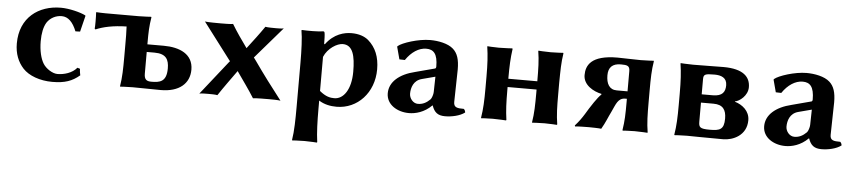

<svg xmlns="http://www.w3.org/2000/svg" viewBox="-41 -679 5129 1155"><g transform="rotate(5 2523.0 -102.0)"><path d="M297 -389C336 -389 365 -360 387 -305L415 -306L439 -403L437 -406C406 -422 338 -439 288 -439C154 -439 42 -359 42 -202C42 -140 62 -91 96 -54C132 -15 199 10 274 10C350 10 394 -6 439 -44C437 -54 434 -67 434 -83L418 -88C390 -54 341 -40 301 -40C272 -40 232 -65 214 -94C196 -123 184 -171 184 -228C184 -276 192 -314 208 -341C228 -372 262 -389 297 -389Z M691 -361C693 -327 693 -292 693 -250V-179C693 -105 692 -54 683 0L684 3C684 3 724 0 759 0C825 0 863 2 929 2C1040 2 1102 -52 1102 -136C1102 -230 1020 -265 924 -265H825V-268C825 -343 826 -372 835 -429L833 -432C833 -432 793 -429 759 -429H558C539 -429 518 -430 503 -431L501 -429C503 -403 503 -345 501 -331L506 -327C550 -346 609 -359 691 -361ZM960 -131C960 -49 918 -43 868 -43C839 -43 825 -53 825 -88V-219H872C943 -219 960 -184 960 -131Z M1329 -207 1325 -203 1162 3C1172 0 1207 0 1217 0C1227 0 1261 0 1271 3C1306 -50 1343 -100 1380 -152C1416 -100 1453 -50 1486 3C1501 0 1566 0 1582 0C1597 0 1637 0 1652 3C1593 -73 1537 -147 1484 -223L1470 -242L1634 -432C1623 -429 1599 -429 1589 -429C1578 -429 1534 -429 1523 -432C1491 -385 1456 -340 1421 -294C1388 -340 1356 -385 1328 -432C1311 -429 1272 -429 1255 -429C1239 -429 1174 -429 1158 -432L1324 -213Z M1888 -358 1884 -361C1884 -384 1883 -417 1881 -425C1880 -432 1878 -435 1872 -435C1843 -430 1778 -430 1743 -432L1741 -429C1749 -386 1752 -310 1752 -235V32C1752 106 1751 178 1742 232L1743 235C1743 235 1782 232 1817 232C1851 232 1892 235 1892 235L1894 232C1886 175 1884 107 1884 32V-18C1917 3 1954 10 1991 10C2117 10 2215 -94 2215 -235C2215 -310 2192 -366 2145 -407C2121 -427 2087 -439 2043 -439C2000 -439 1937 -425 1888 -358ZM1884 -282C1906 -335 1962 -369 1996 -369C2057 -369 2073 -305 2073 -208C2073 -102 2029 -40 1973 -40C1948 -40 1921 -45 1884 -76Z M2694 -80C2694 -109 2698 -266 2698 -277C2698 -337 2686 -374 2658 -399C2626 -428 2566 -439 2518 -439C2446 -439 2350 -407 2326 -386L2323 -382L2343 -307L2376 -306C2410 -356 2454 -385 2499 -385C2543 -385 2568 -360 2568 -283C2568 -276 2565 -272 2562 -271L2445 -240C2349 -217 2291 -166 2291 -98C2291 -29 2358 10 2428 10C2467 10 2520 -3 2565 -48H2567C2581 -7 2603 10 2646 10C2685 10 2735 0 2765 -23C2764 -32 2761 -39 2755 -44C2715 -44 2694 -47 2694 -80ZM2568 -222 2566 -129C2566 -116 2558 -91 2551 -84C2528 -61 2505 -50 2477 -50C2447 -50 2425 -80 2425 -107C2425 -143 2438 -188 2488 -201Z M3313 -250C3314 -325 3314 -372 3323 -429L3321 -432C3321 -432 3281 -429 3247 -429C3212 -429 3172 -432 3172 -432L3171 -429C3180 -375 3181 -321 3181 -250V-248H3006V-249C3006 -325 3008 -372 3016 -429L3014 -432C3014 -432 2967 -429 2933 -429C2898 -429 2864 -432 2864 -432L2863 -429C2871 -376 2874 -325 2874 -249V-180C2874 -105 2872 -54 2863 0L2864 3C2864 3 2898 0 2933 0C2967 0 3014 3 3014 3L3016 0C3008 -57 3006 -104 3006 -180V-198H3181V-179C3181 -105 3180 -54 3171 0L3172 3C3172 3 3212 0 3247 0C3281 0 3321 3 3321 3L3323 0C3314 -57 3313 -104 3313 -179Z M3572 -202C3560 -191 3547 -174 3531 -151C3491 -94 3478 -57 3429 -3L3431 3C3438 1 3498 0 3513 0C3528 0 3576 1 3589 3C3613 -38 3624 -70 3641 -104C3664 -152 3673 -190 3718 -190H3727V-169C3727 -95 3726 -57 3717 0L3719 3C3719 3 3756 0 3790 0C3825 0 3868 3 3868 3L3869 0C3860 -54 3859 -108 3859 -178V-251C3859 -324 3860 -375 3869 -429L3868 -432C3868 -432 3825 -429 3790 -429C3735 -429 3687 -432 3650 -432C3489 -432 3461 -368 3461 -310C3461 -250 3523 -216 3572 -206ZM3727 -235H3662C3616 -235 3598 -271 3598 -321C3598 -368 3622 -393 3673 -393C3712 -393 3727 -389 3727 -357Z M4106 0C4139 0 4202 2 4325 2C4384 2 4466 -33 4466 -125C4466 -181 4421 -216 4376 -229V-231C4403 -235 4452 -272 4452 -323C4452 -384 4411 -431 4289 -431C4251 -431 4177 -429 4106 -429C4071 -429 4031 -432 4031 -432L4030 -429C4038 -376 4041 -325 4041 -249V-180C4041 -105 4039 -54 4030 0L4031 3C4031 3 4071 0 4106 0ZM4173 -206H4249C4306 -206 4326 -175 4326 -123C4326 -56 4300 -48 4240 -48C4179 -48 4173 -57 4173 -93ZM4173 -256V-347C4173 -377 4182 -381 4240 -381C4279 -381 4315 -369 4315 -323C4315 -283 4298 -256 4240 -256Z M4967 -80C4967 -109 4971 -266 4971 -277C4971 -337 4959 -374 4931 -399C4899 -428 4839 -439 4791 -439C4719 -439 4623 -407 4599 -386L4596 -382L4616 -307L4649 -306C4683 -356 4727 -385 4772 -385C4816 -385 4841 -360 4841 -283C4841 -276 4838 -272 4835 -271L4718 -240C4622 -217 4564 -166 4564 -98C4564 -29 4631 10 4701 10C4740 10 4793 -3 4838 -48H4840C4854 -7 4876 10 4919 10C4958 10 5008 0 5038 -23C5037 -32 5034 -39 5028 -44C4988 -44 4967 -47 4967 -80ZM4841 -222 4839 -129C4839 -116 4831 -91 4824 -84C4801 -61 4778 -50 4750 -50C4720 -50 4698 -80 4698 -107C4698 -143 4711 -188 4761 -201Z"/></g></svg>

Font: Libertinus Sans
Style: Bold
Weight: 700
Designer: Philipp H. Poll, Khaled Hosny
Foundry: Caleb Maclennan
Version: Version 7.050;RELEASE